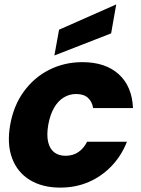

<svg xmlns="http://www.w3.org/2000/svg" viewBox="-20 -850 645 878"><path d="M26.6 -279.2Q42.1 -367.3 89.2 -431.8Q136.2 -496.3 205.6 -531.1Q275 -565.8 356.6 -565.8Q461.9 -565.8 522.9 -510.7Q583.8 -455.5 588.2 -355.9H406Q401.1 -385.3 382.1 -402.7Q363.2 -420.1 328 -420.1Q297.3 -420.1 271.3 -404.2Q245.2 -388.3 227.1 -356.9Q209 -325.4 200.7 -279.2Q192.8 -232.9 200 -201.2Q207.3 -169.6 227.8 -153.6Q248.2 -137.7 278.9 -137.7Q302.4 -137.7 320.9 -145.3Q339.5 -153 353.8 -167.4Q368.2 -181.9 378.4 -202H560.6Q535.1 -137.4 489.9 -90.4Q444.7 -43.3 385.5 -17.7Q326.2 7.9 255.6 7.9Q173.9 7.9 116.8 -26.8Q59.7 -61.5 35.4 -126.3Q11.1 -191.1 26.6 -279.2ZM250.1 -714.2 511.5 -829.8 488.2 -697.4 228.7 -596.3Z"/></svg>

Font: Poppins Variable
Style: Italic
Weight: 100
Italic angle: -10°
Designer: Jonny Pinhorn
Foundry: Indian Type Foundry
Version: Version 6.000